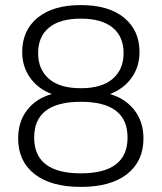

<svg xmlns="http://www.w3.org/2000/svg" viewBox="-20 -733 640 760"><path d="M115.2 -188.5Q115.2 -46.9 300 -46.9Q484.9 -46.9 484.9 -188.5Q484.9 -330.1 300 -330.1Q115.2 -330.1 115.2 -188.5ZM173.8 -420.9Q216.8 -383.8 299.8 -383.8Q382.8 -383.8 426 -420.9Q469.2 -458 469.2 -522.9Q469.2 -587.9 426 -623.5Q382.8 -659.2 299.8 -659.2Q216.8 -659.2 173.8 -623.5Q130.9 -587.9 130.9 -522.9Q130.9 -458 173.8 -420.9ZM547.9 -185.1Q547.9 -95.2 483.4 -44.2Q418.9 6.8 300 6.8Q181.2 6.8 116.5 -44.2Q51.8 -95.2 51.8 -185.1Q51.8 -251 86.9 -296.9Q122.1 -342.8 185.1 -360.8Q130.9 -380.9 99.4 -425Q67.9 -469.2 67.9 -526.9Q67.9 -612.8 128.9 -662.8Q189.9 -712.9 300 -712.9Q410.2 -712.9 471.2 -662.8Q532.2 -612.8 532.2 -526.9Q532.2 -468.8 500.7 -424.8Q469.2 -380.9 415 -360.8Q477.1 -342.8 512.5 -296.4Q547.9 -250 547.9 -185.1Z"/></svg>

Font: Nunito-Light
Style: Regular
Weight: 300
Designer: Vernon Adams
Foundry: newtypography
Version: Version 3.000